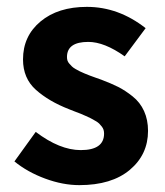

<svg xmlns="http://www.w3.org/2000/svg" viewBox="-20 -527 479 559"><path d="M211 12Q163 12 111.5 -7Q60 -26 22 -57L84 -143Q154 -90 215 -90Q283 -90 283 -138Q283 -144 281.5 -149Q280 -154 276 -159Q272 -164 268.5 -167.5Q265 -171 257 -175.5Q249 -180 244.5 -182.5Q240 -185 229.5 -189.5Q219 -194 214.5 -196Q210 -198 197.5 -202.5Q185 -207 181 -209Q122 -232 84.5 -265.5Q47 -299 47 -354Q47 -422 98 -464.5Q149 -507 233 -507Q325 -507 404 -445L343 -363Q284 -405 237 -405Q175 -405 175 -361Q175 -355 176.5 -350.5Q178 -346 182 -341.5Q186 -337 189.5 -333.5Q193 -330 200 -326Q207 -322 212 -319.5Q217 -317 226.5 -313Q236 -309 241.5 -307Q247 -305 258 -301Q269 -297 275 -295Q304 -284 324 -274Q344 -264 366 -246.5Q388 -229 399.5 -203.5Q411 -178 411 -146Q411 -77 358 -32.5Q305 12 211 12Z"/></svg>

Font: Assistant
Style: Bold
Weight: 700
Designer: Hebrew By Ben Nathan, Latin by Paul Hunt
Version: Version 2.001;PS 002.001;hotconv 1.0.88;makeotf.lib2.5.64775